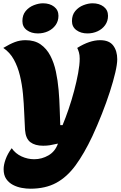

<svg xmlns="http://www.w3.org/2000/svg" viewBox="-30 -969 732 1166"><path d="M154 177Q130 177 102 172Q74 167 49 154Q24 141 8 118Q-8 95 -8 58Q-8 32 4 -1.5Q16 -35 41 -69Q64 -36 101 -19Q138 -2 178 -2Q224 -2 264.5 -25.5Q305 -49 322 -97Q291 -90 273 -87Q255 -84 232 -84Q183 -84 154.5 -105.5Q126 -127 122 -180Q119 -228 117 -284Q115 -340 109.5 -398Q104 -456 91 -510Q78 -564 54 -607.5Q30 -651 -10 -678Q30 -702 60.5 -713.5Q91 -725 125 -725Q180 -725 216.5 -699.5Q253 -674 275.5 -631Q298 -588 309.5 -534Q321 -480 326 -422Q331 -364 332.5 -309Q334 -254 336 -209H350Q368 -252 386.5 -306Q405 -360 420 -416.5Q435 -473 444.5 -524.5Q454 -576 454 -613Q454 -635 449.5 -650.5Q445 -666 439 -678Q514 -725 578 -725Q633 -725 657.5 -692.5Q682 -660 682 -609Q682 -579 670 -527.5Q658 -476 637 -411Q616 -346 588.5 -276.5Q561 -207 531 -142Q481 -36 429 35Q377 106 311.5 141.5Q246 177 154 177ZM501 -766Q461 -766 434 -786Q407 -806 407 -841Q407 -878 427 -902Q447 -926 476.5 -937.5Q506 -949 532 -949Q573 -949 599.5 -928.5Q626 -908 626 -873Q626 -841 608.5 -816.5Q591 -792 562.5 -779Q534 -766 501 -766ZM200 -766Q160 -766 133 -786Q106 -806 106 -841Q106 -878 126 -902Q146 -926 175.5 -937.5Q205 -949 231 -949Q272 -949 298.5 -928.5Q325 -908 325 -873Q325 -841 307.5 -816.5Q290 -792 261.5 -779Q233 -766 200 -766Z"/></svg>

Font: Lemon
Style: Regular
Weight: 400
Designer: Eduardo Rodriguez Tunni
Foundry: Eduardo Rodriguez Tunni
Version: Version 1.003; ttfautohint (v1.8.4.7-5d5b);gftools[0.9.24]